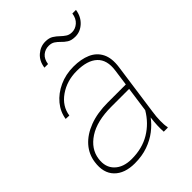

<svg xmlns="http://www.w3.org/2000/svg" viewBox="-213 -828 940 940"><g transform="rotate(-45 257.0 -358.5)"><path d="M266.1 -695.8Q242.2 -695.8 223.9 -680.7Q205.6 -665.5 201.2 -634.8H176.3Q181.6 -675.3 208.5 -698.7Q235.4 -722.2 269.5 -722.2Q294.9 -722.2 310.8 -712.2Q326.7 -702.1 339.4 -689.5Q351.1 -678.2 363.8 -669.9Q376.5 -661.6 395 -661.6Q418 -661.6 437 -678.2Q456.1 -694.8 460.4 -725.6H485.4Q479.5 -685.1 452.4 -659.9Q425.3 -634.8 391.1 -634.8Q364.7 -634.8 349.1 -644.8Q333.5 -654.8 321.8 -667.5Q311 -678.7 298.3 -687.3Q285.6 -695.8 266.1 -695.8ZM397.9 -106.4Q393.6 -78.1 393.1 -49.8Q392.6 -21.5 396.5 -4.4L396 0H367.7Q364.7 -40.5 371.6 -94.7Q351.1 -66.4 320.3 -42.7Q289.6 -19 249 -4.6Q208.5 9.8 158.2 9.8Q87.9 9.8 51 -28.1Q14.2 -65.9 23.9 -133.8Q30.3 -181.2 62 -217.3Q93.8 -253.4 147.9 -274.2Q202.1 -294.9 274.9 -294.9H399.9L411.6 -379.4Q420.9 -445.3 385.5 -478.5Q350.1 -511.7 276.4 -511.7Q208 -511.7 156.5 -475.8Q105 -439.9 96.7 -382.8L72.3 -383.8Q78.6 -426.8 107.4 -461.7Q136.2 -496.6 181.2 -517.3Q226.1 -538.1 280.3 -538.1Q332.5 -538.1 370.4 -521.5Q408.2 -504.9 426 -469.5Q443.8 -434.1 436 -378.4ZM162.1 -16.1Q235.4 -16.1 289.8 -48.8Q344.2 -81.5 377.9 -138.7L396 -268.1H272.5Q172.9 -268.1 114.7 -230Q56.6 -191.9 48.3 -131.8Q41 -78.6 72.8 -47.4Q104.5 -16.1 162.1 -16.1Z"/></g></svg>

Font: Robert Sans Thin
Style: Italic
Weight: 100
Italic angle: -8°
Designer: Christian Robertson (extended by Adam Twardoch)
Foundry: Google
Version: Version 12.135;April 2, 2019;FontCreator 11.5.0.2425 64-bit;